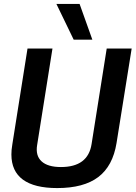

<svg xmlns="http://www.w3.org/2000/svg" viewBox="-20 -947 690 977"><path d="M271 10Q155 10 96.5 -33Q38 -76 38 -161Q38 -173 39 -184.5Q40 -196 43 -214L120 -700H247L169 -209Q160 -155 191.5 -126Q223 -97 290 -97Q428 -97 446 -214L523 -700H650L573 -219Q554 -102 480 -46Q406 10 271 10ZM355 -745 267 -927H385L450 -745Z"/></svg>

Font: Georama ExtraCondensed Thin SemiBold
Style: Italic
Weight: 600
Italic angle: -9°
Version: Version 1.001